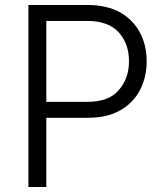

<svg xmlns="http://www.w3.org/2000/svg" viewBox="-20 -749 665 771"><path d="M463 -699Q515 -669 542 -618Q569 -567 569 -503Q569 -440 542 -387Q515 -336 463 -306Q411 -276 332 -276H166V2H94V-729H331Q409 -729 463 -699ZM456 -386Q498 -433 498 -503Q498 -574 456 -620Q414 -665 330 -665H166V-340H331Q416 -340 456 -386Z"/></svg>

Font: Sinter Normal
Style: Regular
Weight: 350
Foundry: Adobe & rsms
Version: Version 1.000